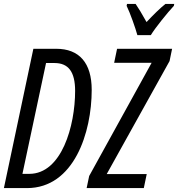

<svg xmlns="http://www.w3.org/2000/svg" viewBox="-20 -964 913 984"><path d="M684 -784H753C775 -821 840 -901 871 -934L873 -944H828C799 -921 767 -889 731 -851C708 -893 688 -925 675 -944H631L629 -934C646 -900 675 -818 684 -784ZM0 0H118C360 0 450 -286 450 -503C450 -642 386 -714 268 -714H151ZM424 0H717L732 -72H527L849 -651L862 -714H580L565 -642H757L437 -62ZM130 -73H95L216 -641H259C330 -641 365 -597 365 -498C365 -319 296 -73 130 -73Z"/></svg>

Font: Noto Sans ExtraCondensed
Style: Italic
Weight: 400
Width: 2
Italic angle: -12°
Designer: Monotype Design Team
Foundry: Monotype Imaging Inc.
Version: Version 2.013